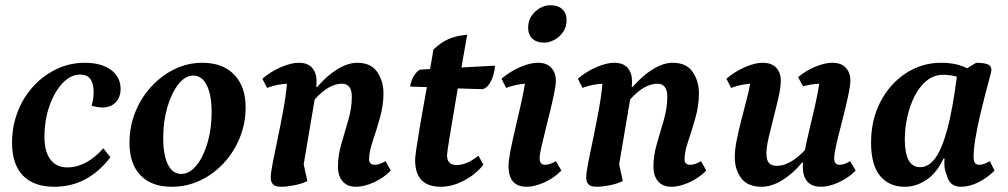

<svg xmlns="http://www.w3.org/2000/svg" viewBox="-20 -702 3854 734"><path d="M188 12Q109 12 67.5 -31Q26 -74 26 -157Q26 -219 47.5 -274.5Q69 -330 107.5 -372Q146 -414 196.5 -438Q247 -462 304 -462Q367 -462 404 -435Q441 -408 441 -362Q441 -330 422 -310.5Q403 -291 371 -291Q354 -291 330 -298Q338 -323 338 -349Q338 -417 287 -417Q250 -417 219 -384Q188 -351 169 -297Q150 -243 150 -179Q150 -122 173 -92Q196 -62 237 -62Q310 -62 375 -135L402 -101Q316 12 188 12Z M636 12Q559 12 517 -32Q475 -76 475 -156Q475 -218 497 -273Q519 -328 558 -370.5Q597 -413 647 -437.5Q697 -462 754 -462Q831 -462 875 -417Q919 -372 919 -291Q919 -230 896.5 -175Q874 -120 835 -78Q796 -36 745 -12Q694 12 636 12ZM673 -37Q704 -37 730.5 -69Q757 -101 773 -155Q789 -209 789 -273Q789 -339 770.5 -376Q752 -413 719 -413Q688 -413 662 -380Q636 -347 620 -293Q604 -239 604 -175Q604 -109 622 -73Q640 -37 673 -37Z M1056 12Q1032 12 1023.5 2.5Q1015 -7 1015 -23Q1015 -41 1023 -81.5Q1031 -122 1042 -174.5Q1053 -227 1063 -281.5Q1073 -336 1077 -382Q1060 -381 1041 -377.5Q1022 -374 1001 -366L983 -401Q1016 -429 1054.5 -445.5Q1093 -462 1122 -462Q1157 -462 1173.5 -442.5Q1190 -423 1190 -395Q1190 -389 1190 -383Q1190 -377 1189 -370H1193Q1230 -413 1270 -437.5Q1310 -462 1346 -462Q1398 -462 1422 -427Q1446 -392 1446 -345Q1446 -299 1432.5 -251.5Q1419 -204 1405 -162.5Q1391 -121 1391 -93Q1391 -72 1413 -72Q1431 -72 1454 -86L1474 -50Q1447 -22 1409.5 -5Q1372 12 1341 12Q1308 12 1290 -8.5Q1272 -29 1272 -66Q1272 -107 1285 -152Q1298 -197 1311.5 -243Q1325 -289 1325 -332Q1325 -382 1287 -382Q1264 -382 1238 -368Q1212 -354 1183 -322L1141 -74L1155 -10Q1133 1 1104 6.5Q1075 12 1056 12Z M1665 12Q1567 12 1567 -90Q1567 -101 1571 -129Q1575 -157 1584.5 -214Q1594 -271 1612 -369L1548 -371Q1551 -394 1562.5 -412.5Q1574 -431 1587 -436L1624 -438Q1627 -456 1630.5 -474.5Q1634 -493 1637 -513Q1666 -540 1695.5 -553Q1725 -566 1766 -569Q1754 -499 1744 -444L1872 -451Q1872 -436 1866.5 -416.5Q1861 -397 1850.5 -381Q1840 -365 1825 -361L1730 -364Q1708 -236 1698.5 -176.5Q1689 -117 1689 -109Q1689 -71 1725 -71Q1765 -71 1809 -107L1828 -72Q1797 -34 1752.5 -11Q1708 12 1665 12Z M1994 12Q1924 12 1924 -67Q1924 -87 1931 -123.5Q1938 -160 1948.5 -204.5Q1959 -249 1969.5 -295.5Q1980 -342 1987 -382Q1971 -381 1952.5 -377Q1934 -373 1915 -366L1897 -401Q1930 -429 1968.5 -445.5Q2007 -462 2036 -462Q2071 -462 2088 -442.5Q2105 -423 2105 -395Q2105 -377 2098.5 -345.5Q2092 -314 2083 -277Q2074 -240 2065 -204Q2056 -168 2049.5 -139.5Q2043 -111 2043 -97Q2043 -72 2064 -72Q2082 -72 2105 -86L2126 -50Q2099 -22 2061.5 -5Q2024 12 1994 12ZM2061 -539Q2031 -539 2015 -554.5Q1999 -570 1999 -596Q1999 -623 2012.5 -642Q2026 -661 2045 -671.5Q2064 -682 2083 -682Q2114 -682 2130 -666.5Q2146 -651 2146 -625Q2146 -599 2132.5 -579.5Q2119 -560 2099 -549.5Q2079 -539 2061 -539Z M2262 12Q2238 12 2229.5 2.5Q2221 -7 2221 -23Q2221 -41 2229 -81.5Q2237 -122 2248 -174.5Q2259 -227 2269 -281.5Q2279 -336 2283 -382Q2266 -381 2247 -377.5Q2228 -374 2207 -366L2189 -401Q2222 -429 2260.5 -445.5Q2299 -462 2328 -462Q2363 -462 2379.5 -442.5Q2396 -423 2396 -395Q2396 -389 2396 -383Q2396 -377 2395 -370H2399Q2436 -413 2476 -437.5Q2516 -462 2552 -462Q2604 -462 2628 -427Q2652 -392 2652 -345Q2652 -299 2638.5 -251.5Q2625 -204 2611 -162.5Q2597 -121 2597 -93Q2597 -72 2619 -72Q2637 -72 2660 -86L2680 -50Q2653 -22 2615.5 -5Q2578 12 2547 12Q2514 12 2496 -8.5Q2478 -29 2478 -66Q2478 -107 2491 -152Q2504 -197 2517.5 -243Q2531 -289 2531 -332Q2531 -382 2493 -382Q2470 -382 2444 -368Q2418 -354 2389 -322L2347 -74L2361 -10Q2339 1 2310 6.5Q2281 12 2262 12Z M2892 12Q2838 12 2813.5 -21Q2789 -54 2789 -101Q2789 -130 2796.5 -167Q2804 -204 2814 -243Q2824 -282 2833.5 -318.5Q2843 -355 2848 -382Q2831 -381 2812.5 -377Q2794 -373 2775 -366L2757 -401Q2790 -429 2828 -445.5Q2866 -462 2895 -462Q2931 -462 2948 -442.5Q2965 -423 2965 -395Q2965 -369 2956.5 -331.5Q2948 -294 2937.5 -253.5Q2927 -213 2918.5 -176Q2910 -139 2910 -115Q2910 -89 2920 -78.5Q2930 -68 2950 -68Q3000 -68 3057 -128Q3064 -163 3074.5 -207.5Q3085 -252 3095.5 -297Q3106 -342 3112 -382Q3083 -381 3050 -372L3031 -407Q3062 -433 3098 -447.5Q3134 -462 3161 -462Q3197 -462 3214 -442.5Q3231 -423 3231 -395Q3231 -377 3224.5 -345.5Q3218 -314 3209 -277Q3200 -240 3190.5 -204Q3181 -168 3175 -139.5Q3169 -111 3169 -97Q3169 -72 3190 -72Q3208 -72 3230 -86L3251 -50Q3224 -22 3186.5 -5Q3149 12 3119 12Q3049 12 3049 -67Q3049 -73 3050 -81H3047Q3010 -37 2969.5 -12.5Q2929 12 2892 12Z M3439 12Q3379 12 3344.5 -29.5Q3310 -71 3310 -157Q3310 -244 3346 -313Q3382 -382 3443 -422Q3504 -462 3578 -462Q3606 -462 3631 -457Q3656 -452 3677 -441L3712 -462Q3737 -462 3753.5 -457Q3770 -452 3770 -434Q3770 -429 3763 -403.5Q3756 -378 3746 -339.5Q3736 -301 3726 -258Q3716 -215 3709 -173.5Q3702 -132 3702 -101Q3702 -72 3723 -72Q3741 -72 3764 -86L3782 -50Q3757 -24 3722 -6Q3687 12 3654 12Q3609 12 3599 -34Q3587 -59 3591 -96H3587Q3562 -42 3522.5 -15Q3483 12 3439 12ZM3439 -169Q3439 -118 3453 -90.5Q3467 -63 3498 -63Q3530 -63 3555.5 -97.5Q3581 -132 3601.5 -208Q3622 -284 3638 -409Q3627 -412 3614 -414Q3601 -416 3586 -416Q3550 -416 3522.5 -393.5Q3495 -371 3476.5 -334.5Q3458 -298 3448.5 -254.5Q3439 -211 3439 -169Z"/></svg>

Font: Petrona
Style: Bold Italic
Weight: 700
Italic angle: -9°
Designer: Ringo R. Seeber
Foundry: Ringo R. Seeber
Version: Version 2.001; ttfautohint (v1.8.3)